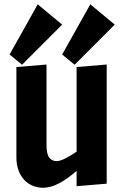

<svg xmlns="http://www.w3.org/2000/svg" viewBox="-20 -864 579 897"><path d="M197.3 -186Q197.3 -144.5 210 -127.9Q222.7 -111.3 243.7 -111.3Q253.4 -111.3 264.4 -115Q275.4 -118.7 287.6 -125Q299.8 -131.3 312.5 -139.2Q325.2 -147 337.9 -155.3V-550.8L478.5 -562.5V-5.9L337.9 5.9V-65.9Q296.9 -29.3 256.8 -8.1Q216.8 13.2 181.6 13.2Q154.3 13.2 131.3 3.2Q108.4 -6.8 91.8 -25.1Q75.2 -43.5 65.9 -69.8Q56.6 -96.2 56.6 -128.9V-550.8L197.3 -562.5ZM270.5 -609.4 401.9 -843.8 516.1 -749 328.6 -561.5ZM24.9 -609.4 156.2 -843.8 270.5 -749 83 -561.5Z"/></svg>

Font: Francois One
Style: Regular
Weight: 400
Designer: Vernon Adams
Foundry: vernon adams
Version: Version 1.000